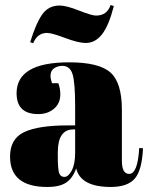

<svg xmlns="http://www.w3.org/2000/svg" viewBox="-20 -734 589 764"><path d="M250 -235H279V-312Q279 -407 268.5 -439.5Q258 -472 228 -472Q210 -472 195.5 -462.5Q181 -453 181 -432Q181 -420 187 -403H212Q220 -382 220 -358Q220 -323 195 -301.5Q170 -280 132 -280Q46 -280 46 -363Q46 -486 255 -486Q374 -486 419.5 -445.5Q465 -405 465 -297V-94Q465 -42 494 -42Q528 -42 534 -145L549 -144Q545 -56 516 -23Q487 10 421 10Q301 10 283 -64Q270 -26 244 -8Q218 10 168 10Q20 10 20 -111Q20 -182 76.5 -208.5Q133 -235 250 -235ZM236 -30Q252 -30 265.5 -55.5Q279 -81 279 -126V-219H272Q210 -219 210 -128V-112Q210 -60 215.5 -45Q221 -30 236 -30ZM321 -563Q292 -563 239 -583Q186 -603 167 -603Q129 -603 112 -562L100 -566Q123 -641 148 -676.5Q173 -712 217 -712Q244 -712 294.5 -692Q345 -672 362 -672Q406 -672 420 -714L433 -710Q413 -632 386 -597.5Q359 -563 321 -563Z"/></svg>

Font: Abril Fatface
Style: Regular
Weight: 400
Designer: Veronika Burian, Jos Scaglione
Foundry: TypeTogether
Version: Version 1.001